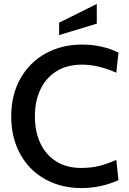

<svg xmlns="http://www.w3.org/2000/svg" viewBox="-20 -940 653 974"><path d="M37 -350Q37 -459 83.5 -541.5Q130 -624 211.5 -669Q293 -714 397 -714Q449 -714 496.5 -703Q544 -692 581 -673L570 -571Q479 -612 396 -612Q319 -612 265.5 -578Q212 -544 184.5 -485Q157 -426 157 -350Q157 -274 184 -215Q211 -156 264 -122Q317 -88 393 -88Q442 -88 484 -98.5Q526 -109 570 -129L581 -26Q492 14 393 14Q290 14 209 -31Q128 -76 82.5 -158.5Q37 -241 37 -350ZM280 -825 471 -920V-820L280 -762Z"/></svg>

Font: Cabin Medium
Style: Regular
Weight: 500
Designer: Pablo Impallari
Foundry: Pablo Impallari. http://www.impallari.com Igino Marini. http://www.ikern.com
Version: Version 2.200